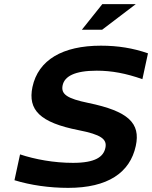

<svg xmlns="http://www.w3.org/2000/svg" viewBox="-20 -900 736 929"><path d="M669 -517 696 -642C624 -667 551 -679 468 -679C283 -679 165 -610 137 -479C114 -368 173 -307 361 -270C468 -249 499 -227 490 -185C481 -141 441 -112 333 -112C241 -112 149 -129 77 -153L50 -28C128 -4 219 9 310 9C501 9 609 -64 637 -194C661 -304 601 -362 407 -402C305 -423 274 -444 283 -487C292 -530 340 -558 448 -558C521 -558 589 -545 669 -517ZM376 -756H474L637 -880H475Z"/></svg>

Font: LT Wave Text Bold Italic
Style: Regular
Weight: 700
Designer: Daniel Lyons
Version: Version 2.5 (Glyphs App)